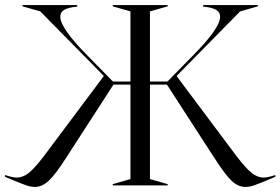

<svg xmlns="http://www.w3.org/2000/svg" viewBox="-40 -732 1107 758"><path d="M11 -21 -20 -34V-41Q10 -31 26 -31Q50 -31 72.5 -48.5Q95 -66 132 -114L370 -432L119 -687L49 -707V-712H265V-706L257 -705Q229 -702 213.5 -693Q198 -684 198 -666Q198 -621 305 -513L406 -410H475V-687L405 -707V-712H622V-707L552 -687V-410H621L722 -513Q829 -621 829 -666Q829 -684 813.5 -693Q798 -702 770 -705L762 -706V-712H978V-707L908 -687L657 -432L895 -114Q932 -66 954.5 -48.5Q977 -31 1001 -31Q1017 -31 1047 -41V-34L1016 -21Q980 -6 962.5 0Q945 6 929 6Q900 6 874.5 -18Q849 -42 804 -112L619 -398H552V-25L622 -5V0H405V-5L475 -25V-398H408L223 -112Q179 -43 152.5 -18.5Q126 6 98 6Q82 6 64.5 0Q47 -6 11 -21Z"/></svg>

Font: Nyght Serif Light
Style: Regular
Weight: 300
Designer: Maksym Kobuzan
Version: Version 0.410